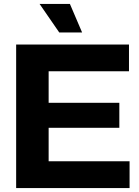

<svg xmlns="http://www.w3.org/2000/svg" viewBox="-20 -955 706 975"><path d="M62 0V-729H635V-593H191L227 -630V-100L191 -136H638V0ZM192 -306V-433H586V-306ZM281 -790 181 -935H335L397 -790Z"/></svg>

Font: Mona Sans SemiExpanded
Style: Bold
Weight: 700
Width: 6
Designer: Deni Anggara
Foundry: GitHub
Version: Version 2.000